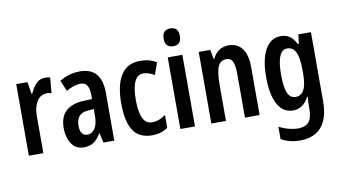

<svg xmlns="http://www.w3.org/2000/svg" viewBox="-91 -973 2542 1434"><g transform="rotate(-10 1179.5 -256.5)"><path d="M282 -553Q290 -553 299.5 -552Q309 -551 321 -547L311 -430Q304 -433 294.5 -434.5Q285 -436 279 -436Q227 -436 200 -392.5Q173 -349 173 -280V0H63V-543H148L163 -452H169Q186 -494 214 -523.5Q242 -553 282 -553Z M547 -554Q711 -554 711 -363V0H629L612 -74H610Q586 -32 555.5 -11Q525 10 479 10Q435 10 408 -14Q381 -38 368 -76Q355 -114 355 -158Q355 -242 401 -285Q447 -328 534 -332L601 -335V-366Q601 -413 585.5 -438Q570 -463 536 -463Q489 -463 427 -428L392 -510Q464 -554 547 -554ZM560 -256Q513 -254 490 -228.5Q467 -203 467 -158Q467 -116 481.5 -97.5Q496 -79 523 -79Q558 -79 579.5 -113Q601 -147 601 -207V-259Z M999 10Q899 10 854.5 -58.5Q810 -127 810 -268Q810 -353 829.5 -417Q849 -481 891.5 -517Q934 -553 1002 -553Q1045 -553 1074 -544.5Q1103 -536 1127 -521L1095 -430Q1048 -457 1010 -457Q966 -457 944 -409Q922 -361 922 -269Q922 -86 1013 -86Q1042 -86 1066 -95Q1090 -104 1117 -123V-26Q1090 -7 1060.5 1.5Q1031 10 999 10Z M1268 -753Q1329 -753 1329 -685Q1329 -618 1268 -618Q1206 -618 1206 -685Q1206 -753 1268 -753ZM1323 -543V0H1212V-543Z M1674 -553Q1740 -553 1776.5 -505Q1813 -457 1813 -363V0H1702V-333Q1702 -393 1688.5 -423.5Q1675 -454 1641 -454Q1595 -454 1576.5 -412Q1558 -370 1558 -270V0H1447V-543H1535L1547 -474H1554Q1572 -514 1604 -533.5Q1636 -553 1674 -553Z M2071 -553Q2106 -553 2134.5 -535.5Q2163 -518 2187 -472H2194L2203 -543H2298V-17Q2298 106 2243.5 173Q2189 240 2075 240Q2002 240 1936 205V111Q1977 131 2014.5 140Q2052 149 2081 149Q2133 149 2160 120Q2187 91 2187 17V7Q2187 -33 2191 -74H2187Q2162 -27 2132 -8.5Q2102 10 2066 10Q1990 10 1950 -63.5Q1910 -137 1910 -268Q1910 -405 1952 -479Q1994 -553 2071 -553ZM2101 -454Q2023 -454 2023 -267Q2023 -174 2042 -130Q2061 -86 2102 -86Q2143 -86 2165 -124.5Q2187 -163 2187 -250V-274Q2187 -371 2165.5 -412.5Q2144 -454 2101 -454Z"/></g></svg>

Font: Noto Sans Gurmukhi ExtraCondensed SemiBold
Style: Regular
Weight: 600
Width: 2
Designer: Jelle Bosma - Monotype Design Team
Foundry: Monotype Imaging Inc.
Version: Version 2.004; ttfautohint (v1.8.4.7-5d5b)